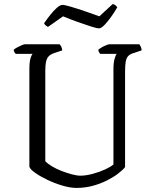

<svg xmlns="http://www.w3.org/2000/svg" viewBox="-20 -921 754 941"><path d="M355 0Q324 0 285.5 -11.5Q247 -23 211.5 -40Q176 -57 151.5 -74.5Q127 -92 124 -104V-582Q124 -617 129.5 -635Q135 -653 140 -657H57Q54 -660 51 -664.5Q48 -669 47 -677Q52 -682 63 -688Q74 -694 85.5 -699Q97 -704 102 -704H272Q276 -700 280 -693Q284 -686 285 -674L246 -661Q228 -655 218.5 -645Q209 -635 205.5 -618Q202 -601 202 -574V-131Q213 -119 234.5 -106Q256 -93 282 -83Q308 -73 332.5 -66.5Q357 -60 374 -60Q401 -60 434.5 -69Q468 -78 496 -91Q524 -104 536 -115V-582Q536 -613 541.5 -632.5Q547 -652 552 -657H471Q468 -661 465 -665.5Q462 -670 462 -677Q467 -682 478 -688.5Q489 -695 500.5 -699.5Q512 -704 516 -704H663Q666 -700 670 -692Q674 -684 674 -674L635 -661Q617 -656 608 -646Q599 -636 596 -618Q593 -600 593 -570V-102Q581 -87 558 -69.5Q535 -52 503 -36Q471 -20 433.5 -10Q396 0 355 0ZM465 -782Q455 -782 425 -791.5Q395 -801 357.5 -814.5Q320 -828 289 -841L215 -789Q211 -791 205 -795.5Q199 -800 196 -807Q209 -826 226 -847.5Q243 -869 259 -883Q275 -897 286 -897Q297 -897 327.5 -888Q358 -879 396 -866Q434 -853 467 -841L532 -901Q540 -900 546 -895Q552 -890 555 -886Q543 -864 525.5 -839.5Q508 -815 492 -798.5Q476 -782 465 -782Z"/></svg>

Font: Texturina 12pt ExtraLight
Style: Regular
Weight: 250
Designer: Guillermo Torres Carreño
Foundry: Omnibus-Type
Version: Version 1.002